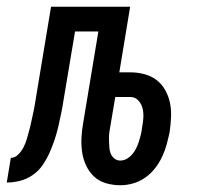

<svg xmlns="http://www.w3.org/2000/svg" viewBox="-64 -540 584 568"><path d="M292 8Q270 8 249.5 2Q229 -4 214.5 -17.5Q200 -31 191 -50Q182 -69 179 -89.5Q176 -110 177 -132Q178 -154 182 -176L227 -447H158L124 -244Q121 -224 117 -204.5Q113 -185 108.5 -165.5Q104 -146 97.5 -126.5Q91 -107 82.5 -88Q74 -69 62 -51.5Q50 -34 32.5 -22Q15 -10 -5 -5Q-25 0 -44 0L-32 -73Q-20 -73 -10 -83Q0 -93 6 -105Q12 -117 15.5 -129.5Q19 -142 22.5 -154.5Q26 -167 28.5 -179.5Q31 -192 34 -205Q37 -218 39 -230.5Q41 -243 43 -255L87 -520H321L289 -326H322Q343 -326 363.5 -320.5Q384 -315 399.5 -303Q415 -291 425 -273Q435 -255 439 -235Q443 -215 442 -193.5Q441 -172 438 -150Q434 -131 429 -112.5Q424 -94 415.5 -76Q407 -58 394.5 -42Q382 -26 365.5 -14.5Q349 -3 330 2.5Q311 8 292 8ZM292 -65Q302 -65 311.5 -70.5Q321 -76 328 -84.5Q335 -93 339.5 -102.5Q344 -112 347 -121.5Q350 -131 352.5 -141Q355 -151 356 -161Q359 -176 360 -190.5Q361 -205 358 -218.5Q355 -232 345.5 -242.5Q336 -253 322 -253H277L262 -164Q260 -154 259 -144Q258 -134 258.5 -124Q259 -114 259.5 -104Q260 -94 263.5 -85.5Q267 -77 274.5 -71Q282 -65 292 -65Z"/></svg>

Font: Iosevka Term Curly Medium
Style: Italic
Weight: 500
Italic angle: -9°
Designer: Belleve Invis
Foundry: Belleve Invis
Version: Version 32.3.0